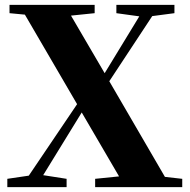

<svg xmlns="http://www.w3.org/2000/svg" viewBox="-20 -767 779 787"><path d="M457 -713 551 -700 409 -467 271 -703 368 -713V-747H19V-713L82 -707L296 -340L98 -47L10 -34V0H253V-34L157 -49L315 -306L468 -44L370 -34V0H727V-34L656 -42L428 -434L604 -701L695 -713V-747H457Z"/></svg>

Font: GenKiMin2 TW H
Style: Regular
Weight: 900
Version: Version 2.100;PS 2.1;hotconv 16.6.51;makeotf.lib2.5.65220 DE